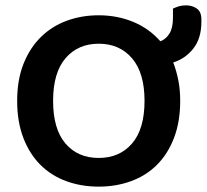

<svg xmlns="http://www.w3.org/2000/svg" viewBox="-20 -680 773 716"><path d="M652 -304Q652 -226 629 -166Q606 -106 565.5 -65.5Q525 -25 469 -4.5Q413 16 348 16Q283 16 227 -4.5Q171 -25 130.5 -65.5Q90 -106 67 -166Q44 -226 44 -304Q44 -382 67.5 -441.5Q91 -501 132 -541.5Q173 -582 228.5 -602.5Q284 -623 348 -623Q417 -623 476.5 -598.5Q536 -574 578 -526Q599 -534 612 -555Q625 -576 625 -614V-648Q636 -653 647 -656.5Q658 -660 674 -660Q697 -660 714 -648Q731 -636 731 -608V-599Q731 -537 701 -499Q671 -461 626 -447Q638 -416 645 -380.5Q652 -345 652 -304ZM519 -304Q519 -408 472.5 -462.5Q426 -517 348 -517Q271 -517 224.5 -463Q178 -409 178 -304Q178 -199 224 -145Q270 -91 348 -91Q426 -91 472.5 -145Q519 -199 519 -304Z"/></svg>

Font: Baloo Da 2 SemiBold
Style: Regular
Weight: 600
Designer: Noopur Datye, Sulekha Rajkumar and Ek Type
Foundry: Ek Type
Version: Version 1.640;hotconv 1.0.111;makeotfexe 2.5.65597; ttfautoh